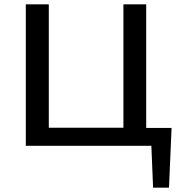

<svg xmlns="http://www.w3.org/2000/svg" viewBox="-20 -678 840 893"><path d="M766 195H692L684 0H100V-658H207V-84H554V-658H660V-83H778Z"/></svg>

Font: Ysabeau SC Semibold
Style: Regular
Weight: 600
Designer: Christian Thalmann (Catharsis Fonts)
Version: Version 0.003